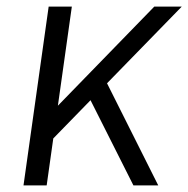

<svg xmlns="http://www.w3.org/2000/svg" viewBox="-20 -560 569 580"><path d="M90 -174 446 -540H529L109 -109ZM127 -540H197L121 0H51ZM239 -286 295 -325 458 0H383Z"/></svg>

Font: Pathway Extreme 28pt Light
Style: Italic
Weight: 300
Italic angle: -8°
Designer: Eduardo Rodriguez Tunni
Foundry: Eduardo Rodriguez Tunni
Version: Version 1.001;gftools[0.9.26]